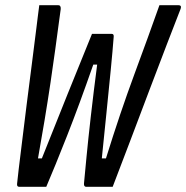

<svg xmlns="http://www.w3.org/2000/svg" viewBox="-20 -720 720 743"><path d="M132 -700H205Q216 -700 215 -685Q213 -671 207.5 -630Q202 -589 194 -530Q186 -471 175.5 -400.5Q165 -330 152.5 -254.5Q140 -179 127 -107H142Q193 -235 241 -354.5Q289 -474 336 -589H412Q421 -589 420 -578Q416 -525 408.5 -448.5Q401 -372 392 -283.5Q383 -195 374 -107H390Q445 -284 500.5 -434Q556 -584 597 -700H670Q684 -700 679 -686Q658 -632 626.5 -550.5Q595 -469 559 -373.5Q523 -278 486 -180.5Q449 -83 416 3H314Q304 3 305 -10Q308 -42 314.5 -110Q321 -178 331.5 -270.5Q342 -363 356 -470H341Q287 -315 239.5 -194.5Q192 -74 159 3H55Q45 3 46 -8Q47 -22 52.5 -66.5Q58 -111 66 -176.5Q74 -242 83.5 -318Q93 -394 103 -470.5Q113 -547 121 -613Q124 -636 126.5 -657.5Q129 -679 132 -700Z"/></svg>

Font: Recursive Mn Lnr St
Style: Italic
Weight: 400
Italic angle: -15°
Monospace: yes
Version: Version 1.079;hotconv 1.0.112;makeotfexe 2.5.65598; ttfautoh